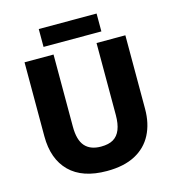

<svg xmlns="http://www.w3.org/2000/svg" viewBox="-126 -984 1005 1100"><g transform="rotate(-15 376.0 -433.5)"><path d="M675 -277Q675 -191 641.5 -126Q608 -61 541 -25.5Q474 10 373 10Q228 10 152.5 -65Q77 -140 77 -275V-714H249V-286Q249 -207 281 -170.5Q313 -134 376 -134Q422 -134 449.5 -150.5Q477 -167 490.5 -201Q504 -235 504 -287V-714H675ZM548 -877V-771H205V-877Z"/></g></svg>

Font: Noto Sans Khmer ExtraBold
Style: Regular
Weight: 800
Version: Version 2.003